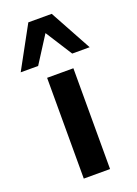

<svg xmlns="http://www.w3.org/2000/svg" viewBox="-182 -819 627 879"><g transform="rotate(-20 131.0 -379.5)"><path d="M68 0V-491H196V0ZM-37 -556 74 -759H188L299 -556H214L131 -686L48 -556Z"/></g></svg>

Font: Nunito Sans 11pt
Style: Bold
Weight: 700
Version: Version 3.101;gftools[0.9.27]